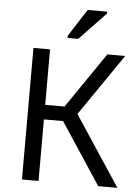

<svg xmlns="http://www.w3.org/2000/svg" viewBox="-62 -991 748 1038"><g transform="rotate(5 312.5 -472.0)"><path d="M276 -784H334L477 -934V-944H371L276 -796ZM97 0H187V-334H291L511 0H615L365 -379L595 -714H498L292 -413H187V-714H97Z"/></g></svg>

Font: Noto Sans Math
Style: Regular
Weight: 400
Designer: Monotype Design Team, Delve Withrington, Jeff Kellem
Foundry: Monotype Imaging Inc., Delve Fonts LLC
Version: Version 3.000